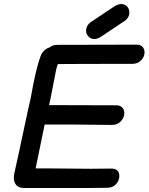

<svg xmlns="http://www.w3.org/2000/svg" viewBox="-20 -939 742 959"><path d="M515 -1Q543 -1 559.5 -19Q576 -37 576 -60Q576 -97 535 -97L434 -96Q382 -96 206 -98H158L203 -317H344L539 -315Q567 -315 584 -333.5Q601 -352 601 -374Q601 -391 590.5 -402Q580 -413 561 -413L225 -414L233 -450L250 -537Q255 -565 259.5 -586Q264 -607 269 -619Q360 -620 640 -620Q668 -620 685 -638Q702 -656 702 -677Q702 -694 692 -705Q682 -716 662 -716L262 -715Q245 -715 227 -702Q213 -698 200.5 -686Q188 -674 183 -659Q159 -596 134 -452Q123 -406 96 -278Q91 -254 86 -232Q81 -210 77 -189Q54 -82 52 -75Q44 -41 57 -20.5Q70 0 100 0H425L515 -1ZM450 -744Q466 -744 482 -754L602 -834Q626 -850 626 -877Q626 -896 614 -907.5Q602 -919 585 -919Q571 -919 551 -907L437 -831Q410 -813 410 -785Q410 -769 422 -756.5Q434 -744 450 -744Z"/></svg>

Font: Balsamiq Sans
Style: Italic
Weight: 400
Italic angle: -12°
Designer: Michael Angeles
Foundry: Balsamiq SRL
Version: Version 1.020; ttfautohint (v1.8.4.7-5d5b);gftools[0.9.26]